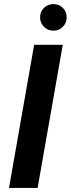

<svg xmlns="http://www.w3.org/2000/svg" viewBox="-20 -919 346 939"><path d="M24 0 147 -700H287L164 0ZM241 -769Q214 -769 195 -788Q176 -807 176 -834Q176 -862 195 -880.5Q214 -899 241 -899Q269 -899 287.5 -880.5Q306 -862 306 -834Q306 -807 287.5 -788Q269 -769 241 -769Z"/></svg>

Font: DM Sans 16pt ExtraBold
Style: Italic
Weight: 800
Italic angle: -10°
Version: Version 4.004;gftools[0.9.30]